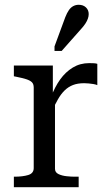

<svg xmlns="http://www.w3.org/2000/svg" viewBox="-20 -783 451 803"><path d="M387 -516V-427Q380 -430 370.5 -431.5Q361 -433 351 -434Q341 -435 332 -435Q305 -435 285.5 -427.5Q266 -420 250.5 -405Q235 -390 222 -367Q209 -344 194 -312L193 -376Q209 -419 231.5 -450.5Q254 -482 284.5 -500.5Q315 -519 353 -519Q363 -519 372.5 -518.5Q382 -518 387 -516ZM38 0V-44H40Q75 -44 98 -51Q121 -58 121 -80V-417Q121 -432 113 -439.5Q105 -447 89 -452Q73 -457 48 -462L38 -464V-509H201V-362L210 -371V-77Q210 -62 224.5 -55Q239 -48 258.5 -46Q278 -44 292 -44H309V0ZM253 -711Q260 -729 268 -740.5Q276 -752 286.5 -757.5Q297 -763 309 -763Q328 -763 339.5 -752Q351 -741 351 -724Q351 -715 347.5 -705Q344 -695 337.5 -685Q331 -675 322 -665L238 -570H208V-589Z"/></svg>

Font: Roboto Serif 28pt
Style: Regular
Weight: 400
Designer: Greg Gazdowicz
Foundry: Commercial Type
Version: Version 1.008